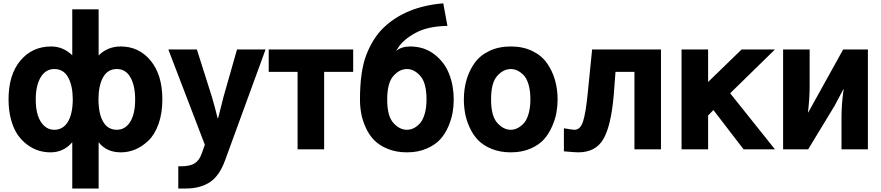

<svg xmlns="http://www.w3.org/2000/svg" viewBox="-20 -879 5187 1130"><path d="M30.3 -293.9Q30.3 -439.5 100.1 -522.5Q169.9 -605.5 281.2 -605.5Q351.6 -605.5 405.3 -553.7V-824.2H560.5V-552.7Q613.3 -605.5 690.4 -605.5Q797.9 -605.5 866.7 -522Q935.5 -438.5 935.5 -293.9Q935.5 -211.9 913.1 -149.4Q890.6 -86.9 854 -51.8Q817.4 -16.6 776.4 0.5Q735.4 17.6 691.4 17.6Q606.4 17.6 560.5 -42V230.5H405.3V-42Q354.5 17.6 277.3 17.6Q242.2 17.6 209 7.8Q175.8 -2 143.1 -25.4Q110.4 -48.8 85.4 -84Q60.5 -119.1 45.4 -173.3Q30.3 -227.5 30.3 -293.9ZM559.6 -291Q560.5 -207 587.9 -161.1Q615.2 -115.2 668 -115.2Q716.8 -115.2 746.1 -161.6Q775.4 -208 775.4 -293.9Q775.4 -375 747.6 -423.8Q719.7 -472.7 668 -472.7Q614.3 -472.7 587.4 -425.3Q560.5 -377.9 559.6 -298.8ZM190.4 -293.9Q190.4 -208 220.7 -161.6Q251 -115.2 299.8 -115.2Q350.6 -115.2 378.9 -161.1Q407.2 -207 408.2 -290V-298.8Q407.2 -377 380.4 -424.8Q353.5 -472.7 299.8 -472.7Q248 -472.7 219.2 -423.8Q190.4 -375 190.4 -293.9Z M970.7 -587.9H1138.7L1226.6 -310.5Q1245.1 -248 1260.7 -183.6H1263.7Q1277.3 -240.2 1295.9 -310.5L1375 -587.9H1543L1304.7 64.5Q1271.5 156.2 1214.8 193.4Q1158.2 230.5 1073.2 230.5H1029.3V99.6H1047.9Q1096.7 99.6 1124.5 83Q1152.3 66.4 1167 25.4L1185.5 -27.3Z M1561.5 -456.1V-587.9H2058.6V-456.1H1887.7V0H1731.4V-456.1Z M2098.6 -293Q2098.6 -460 2136.2 -556.6Q2173.8 -653.3 2234.4 -712.9Q2365.2 -840.8 2588.9 -859.4L2613.3 -726.6Q2497.1 -724.6 2425.8 -685.5Q2354.5 -646.5 2324.2 -599.6L2310.5 -579.1Q2343.8 -605.5 2393.6 -605.5Q2476.6 -605.5 2536.6 -559.1Q2596.7 -512.7 2623.5 -443.4Q2650.4 -374 2650.4 -293Q2650.4 -253.9 2643.6 -215.3Q2636.7 -176.8 2618.2 -133.3Q2599.6 -89.8 2569.8 -57.6Q2540 -25.4 2489.7 -3.9Q2439.5 17.6 2375 17.6Q2311.5 17.6 2261.7 -2.9Q2211.9 -23.4 2181.6 -54.7Q2151.4 -85.9 2132.3 -128.4Q2113.3 -170.9 2106 -210.9Q2098.6 -251 2098.6 -293ZM2258.8 -293Q2258.8 -196.3 2294.9 -155.8Q2331.1 -115.2 2375 -115.2Q2393.6 -115.2 2411.6 -123Q2429.7 -130.9 2448.2 -149.4Q2466.8 -168 2478.5 -205.1Q2490.2 -242.2 2490.2 -293Q2490.2 -390.6 2454.1 -431.6Q2418 -472.7 2375 -472.7Q2331.1 -472.7 2294.9 -431.6Q2258.8 -390.6 2258.8 -293Z M2870.1 -293.9Q2870.1 -197.3 2906.2 -156.2Q2942.4 -115.2 2986.3 -115.2Q3004.9 -115.2 3022.9 -123.5Q3041 -131.8 3059.6 -149.9Q3078.1 -168 3089.8 -205.6Q3101.6 -243.2 3101.6 -293.9Q3101.6 -345.7 3090.3 -382.8Q3079.1 -419.9 3060.1 -438.5Q3041 -457 3022.9 -464.8Q3004.9 -472.7 2986.3 -472.7Q2942.4 -472.7 2906.2 -432.1Q2870.1 -391.6 2870.1 -293.9ZM2710 -293.9Q2710 -354.5 2725.6 -408.7Q2741.2 -462.9 2772.9 -507.8Q2804.7 -552.7 2859.9 -579.1Q2915 -605.5 2986.3 -605.5Q3057.6 -605.5 3112.3 -579.1Q3167 -552.7 3198.7 -507.8Q3230.5 -462.9 3246.1 -408.7Q3261.7 -354.5 3261.7 -293.9Q3261.7 -254.9 3254.9 -216.3Q3248 -177.7 3229 -134.3Q3210 -90.8 3180.7 -58.1Q3151.4 -25.4 3101.1 -3.9Q3050.8 17.6 2986.3 17.6Q2922.9 17.6 2873 -2.9Q2823.2 -23.4 2793 -55.2Q2762.7 -86.9 2743.7 -129.4Q2724.6 -171.9 2717.3 -211.9Q2710 -252 2710 -293.9Z M3298.8 -124Q3349.6 -115.2 3361.3 -115.2Q3395.5 -115.2 3411.6 -164.6Q3427.7 -213.9 3439.5 -335L3464.8 -587.9H3870.1V0H3713.9V-456.1H3602.5L3591.8 -316.4Q3576.2 -137.7 3530.8 -60.1Q3485.4 17.6 3382.8 17.6Q3367.2 17.6 3298.8 11.7Z M3991.2 0V-587.9H4147.5V-396.5L4344.7 -587.9H4541L4277.3 -330.1L4541 0H4356.4L4178.7 -231.4L4147.5 -199.2V0Z M4588.9 0V-587.9H4745.1V-365.2Q4745.1 -305.7 4735.4 -217.8H4737.3L4802.7 -335.9L4942.4 -587.9H5087.9V0H4932.6V-188.5Q4932.6 -268.6 4945.3 -353.5H4943.4L4891.6 -255.9L4736.3 0Z"/></svg>

Font: Gothic A1 Black
Style: Regular
Weight: 900
Version: Version 2.50